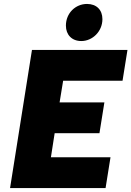

<svg xmlns="http://www.w3.org/2000/svg" viewBox="-20 -953 666 973"><path d="M392 -745C449 -745 499 -794 499 -856C499 -903 469 -933 421 -933C363 -933 314 -887 314 -823C314 -777 344 -745 392 -745ZM601 -544 626 -700H142L31 0H515L540 -156H238L257 -278H484L509 -434H282L300 -544Z"/></svg>

Font: Arthouse Owned Black
Style: Italic
Weight: 900
Italic angle: -10°
Designer: Jeremy Tribby
Foundry: Tribby Type
Version: Version 1.000;PS 001.000;hotconv 1.0.88;makeotf.lib2.5.64775